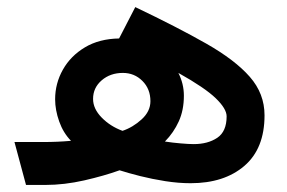

<svg xmlns="http://www.w3.org/2000/svg" viewBox="-20 -524 812 544"><path d="M21 -121.6H102.1Q143.1 -121.6 181.2 -125Q159.2 -147.5 147.7 -179.9Q136.2 -212.4 136.2 -242.7Q136.2 -287.6 158.2 -326.7Q180.2 -365.7 220.7 -389.9Q261.2 -414.1 317.4 -415L363.3 -503.9Q482.9 -446.8 564.5 -400.4Q646 -354 687.7 -306.4Q729.5 -258.8 729.5 -197.3Q729.5 -103 672.4 -54Q615.2 -4.9 520 -4.9Q485.8 -4.9 448.5 -10.7Q411.1 -16.6 377.2 -25.1Q343.3 -33.7 318.8 -41.5Q275.4 -25.9 218.8 -12.9Q162.1 0 108.4 0H53.7ZM447.3 -123Q469.2 -119.6 492.2 -117.7Q515.1 -115.7 528.8 -115.7Q568.8 -115.7 595.5 -133.5Q622.1 -151.4 622.1 -194.3Q622.1 -215.8 591.3 -245.6Q560.5 -275.4 485.4 -317.4Q501 -286.6 501 -252.9Q501 -211.9 486.6 -180.2Q472.2 -148.4 447.3 -123ZM243.7 -243.7Q243.7 -215.8 268.1 -190.9Q292.5 -166 327.1 -153.3Q356.4 -163.1 381.3 -185.8Q406.2 -208.5 406.2 -237.3Q406.2 -272 383.5 -294.7Q360.8 -317.4 328.1 -317.4Q292.5 -317.4 268.1 -296.4Q243.7 -275.4 243.7 -243.7Z"/></svg>

Font: Vazirmatn FD NL SemiBold
Style: Regular
Weight: 600
Designer: Saber Rastikerdar
Foundry: Saber Rastikerdar
Version: Version 33.003